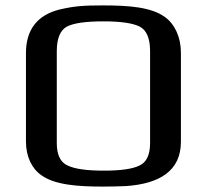

<svg xmlns="http://www.w3.org/2000/svg" viewBox="-20 -680 765 710"><path d="M649 -485C649 -543 626 -591 590 -617C539 -654 456 -660 361 -660C291 -660 257 -658 201 -645C119 -625 76 -571 76 -484V-156C76 -101 98 -56 133 -32C183 4 268 10 361 10C395 10 423 9 448 8C570 -1 649 -48 649 -156ZM535 -151C535 -108 522 -80 496 -68C470 -55 426 -49 364 -49C301 -49 257 -55 230 -68C203 -80 190 -108 190 -151V-491C190 -538 203 -569 228 -582C254 -595 298 -601 363 -601C425 -601 469 -595 496 -582C522 -569 535 -538 535 -491Z"/></svg>

Font: Gamestation Extended
Style: Regular
Weight: 400
Width: 7
Designer: Jonas Hecksher
Foundry: Jonas Hecksher, Playtypeª, e-types AS
Version: Version 1.003